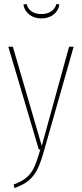

<svg xmlns="http://www.w3.org/2000/svg" viewBox="-20 -755 414 970"><path d="M204 1Q187 63 170 98Q153 133 126 156Q99 179 53 195L49 177Q91 162 115 141Q139 120 153 89Q167 58 184 0H176L22 -519H45L191 -18L329 -519H352ZM98 -732 114 -735Q129 -684 189 -684Q218 -684 238 -697Q258 -710 265 -735L280 -732Q275 -700 250 -681Q225 -662 189 -662Q153 -662 128.5 -681Q104 -700 98 -732Z"/></svg>

Font: Fira Sans Extra Condensed Thin
Style: Regular
Weight: 250
Width: 1
Designer: Carrois Corporate & Edenspiekermann AG
Foundry: Carrois Corporate GbR & Edenspiekermann AG
Version: Version 4.203